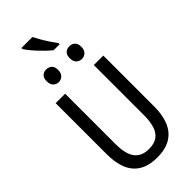

<svg xmlns="http://www.w3.org/2000/svg" viewBox="-349 -1190 1260 1260"><g transform="rotate(-45 281.5 -559.5)"><path d="M281 10Q204 10 155 -20Q106 -50 83.5 -106Q61 -162 61 -241V-714H149V-245Q149 -189 162 -149.5Q175 -110 204.5 -89Q234 -68 282 -68Q333 -68 362 -90Q391 -112 403 -152Q415 -192 415 -246V-714H503V-240Q503 -164 480.5 -108Q458 -52 409 -21Q360 10 281 10ZM388 -797Q366 -797 350.5 -812Q335 -827 335 -857Q335 -888 350.5 -901.5Q366 -915 388 -915Q410 -915 426 -901.5Q442 -888 442 -857Q442 -827 426 -812Q410 -797 388 -797ZM174 -797Q152 -797 136.5 -812Q121 -827 121 -857Q121 -888 136.5 -901.5Q152 -915 174 -915Q195 -915 211 -901.5Q227 -888 227 -857Q227 -827 211 -812Q195 -797 174 -797ZM297 -969Q280 -983 260 -1002Q240 -1021 220 -1042.5Q200 -1064 183.5 -1084.5Q167 -1105 158 -1119V-1129H260Q271 -1107 287 -1079.5Q303 -1052 320.5 -1026Q338 -1000 353 -981V-969Z"/></g></svg>

Font: Noto Sans Mono SemiCondensed
Style: Regular
Weight: 400
Width: 4
Designer: Monotype Design Team
Foundry: Monotype Imaging Inc.
Version: Version 2.010